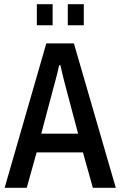

<svg xmlns="http://www.w3.org/2000/svg" viewBox="-20 -892 572 912"><path d="M2 0 200 -686H331L530 0H421L374 -168H154L107 0ZM176 -257H351L294 -472Q292 -480 288.5 -493Q285 -506 281 -522Q277 -538 273.5 -553.5Q270 -569 267 -582H261Q258 -566 252.5 -545Q247 -524 242 -504.5Q237 -485 233 -472ZM155 -772V-872H230V-772ZM302 -772V-872H378V-772Z"/></svg>

Font: Archivo Condensed Medium
Style: Regular
Weight: 500
Width: 3
Designer: Hector Gatti
Foundry: Omnibus-Type
Version: Version 2.001